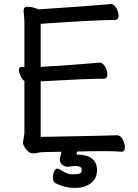

<svg xmlns="http://www.w3.org/2000/svg" viewBox="-20 -738 678 944"><path d="M253 163Q240 155 240 136Q240 120 246 105.5Q252 91 262 91Q269 91 282 100Q309 119 337 119Q365 119 373.5 114.5Q382 110 382 98Q382 78 351 78Q338 78 315 82Q297 82 285.5 71.5Q274 61 274 48Q274 38 283 8Q179 9 168 12.5Q157 16 142 16Q124 16 108.5 -3.5Q93 -23 93 -37L100 -84V-340Q90 -346 81.5 -363.5Q73 -381 73 -393Q73 -410 89 -410L100 -408V-634L96 -685Q96 -705 116 -705Q131 -705 151 -699L171 -692Q453 -711 488 -715Q514 -718 526 -718Q540 -718 551.5 -698.5Q563 -679 563 -662Q563 -640 544 -640Q456 -640 180 -621V-409Q397 -423 433 -427Q459 -430 471 -430Q485 -430 496.5 -410.5Q508 -391 508 -373Q508 -351 489 -351Q404 -351 180 -338V-65Q523 -71 555 -73Q573 -73 583.5 -52Q594 -31 594 -14Q594 8 576 8Q552 5 489 5Q422 5 359 7L356 22H357Q457 22 457 99Q457 139 427 162.5Q397 186 348 186Q299 186 253 163Z"/></svg>

Font: LXGW WenKai TC
Style: Bold
Weight: 700
Designer: LXGW / Fontworks Inc.
Foundry: LXGW / Fontworks Inc.
Version: Version 1.330;April 28, 2024